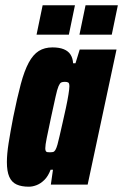

<svg xmlns="http://www.w3.org/2000/svg" viewBox="-20 -697 465 725"><path d="M89 8Q61 8 42.5 -0.5Q24 -9 15 -29.5Q6 -50 6 -85Q6 -115 12.5 -156.5Q19 -198 30 -255Q45 -329 58.5 -379.5Q72 -430 88.5 -460.5Q105 -491 126.5 -504.5Q148 -518 178 -518Q204 -518 221 -511Q238 -504 246.5 -490.5Q255 -477 256 -458H265L281 -510H420L311 0H172L180 -56H171Q162 -32 148 -18Q134 -4 118.5 2Q103 8 89 8ZM168 -122Q175 -122 180 -123Q185 -124 189 -130.5Q193 -137 197 -151Q200 -161 205 -183.5Q210 -206 216.5 -234Q223 -262 229 -290Q235 -318 238.5 -340Q242 -362 242 -371Q242 -383 237.5 -385.5Q233 -388 225 -388Q216 -388 211 -385.5Q206 -383 201 -371.5Q196 -360 190 -332.5Q184 -305 173 -255Q162 -203 156.5 -176Q151 -149 151 -137Q151 -130 153 -126.5Q155 -123 159 -122.5Q163 -122 168 -122ZM280 -566 303 -677H425L402 -566ZM118 -566 141 -677H263L240 -566Z"/></svg>

Font: Saira Condensed Black
Style: Italic
Weight: 900
Width: 3
Italic angle: -12°
Designer: Hector Gatti with collaboration of the Omnibus-Type team
Foundry: Omnibus-Type
Version: Version 1.101